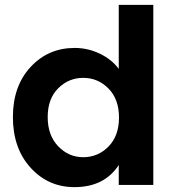

<svg xmlns="http://www.w3.org/2000/svg" viewBox="-20 -760 718 789"><path d="M33 -279Q33 -406 105.5 -484.5Q178 -563 287 -563Q341 -563 390 -539.5Q439 -516 468 -477V-740H610V0H468V-82Q409 9 286 9Q178 9 105.5 -71Q33 -151 33 -279ZM322 -440Q262 -440 219 -397Q176 -354 176 -279Q176 -204 219 -159Q262 -114 322 -114Q383 -114 426 -158Q469 -202 469 -277Q469 -352 426 -396Q383 -440 322 -440Z"/></svg>

Font: SVN-Poppins SemiBold
Style: Regular
Weight: 600
Designer: Ninad Kale (Devanagari), Jonny Pinhorn (Latin)
Foundry: Indian Type Foundry
Version: Version 3.002 2017